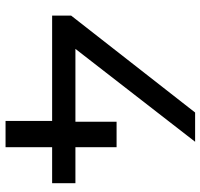

<svg xmlns="http://www.w3.org/2000/svg" viewBox="-36 -704 740 709"><g transform="rotate(90 334.5 -350.0)"><path d="M524 -258H657V-172H524V0H427V-172H38V-242L396 -700H504L161 -258H430V-410H524Z"/></g></svg>

Font: false
Style: Regular
Weight: 500
Designer: Julieta Ulanovsky
Foundry: Julieta Ulanovsky
Version: Version 7.222;hotconv 1.0.109;makeotfexe 2.5.65596